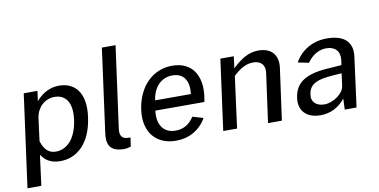

<svg xmlns="http://www.w3.org/2000/svg" viewBox="-82 -980 2723 1380"><g transform="rotate(-10 1279.5 -290.5)"><path d="M18 161H119L148 -61C182 -5 235 10 286 10C412 10 511 -86 535 -265C561 -441 484 -526 369 -526C280 -526 225 -472 200 -442L210 -516H110ZM265 -63C214 -63 181 -95 162 -157L184 -326C195 -397 250 -452 323 -452C394 -452 452 -402 433 -264C414 -130 347 -63 265 -63Z M753 4C767 4 785 0 801 -5L811 -70L785 -71C749 -74 731 -98 739 -149L820 -742H720L638 -138C627 -65 636 4 753 4Z M1020 -229H1378L1384 -265C1406 -422 1337 -526 1194 -526C1048 -526 943 -414 921 -253C898 -89 988 10 1130 10C1223 10 1304 -33 1352 -117L1274 -140C1243 -92 1201 -62 1139 -62C1046 -62 1007 -135 1020 -229ZM1031 -302C1041 -381 1091 -457 1184 -457C1271 -457 1304 -391 1292 -302Z M1475 0H1576L1626 -376C1677 -423 1720 -448 1771 -448C1830 -448 1859 -414 1851 -357L1802 0H1903L1955 -377C1967 -467 1920 -526 1824 -526C1753 -526 1699 -493 1632 -430L1643 -516H1545Z M2184 10C2255 10 2317 -19 2365 -80L2362 0H2448L2496 -361C2510 -462 2457 -526 2322 -526C2215 -526 2132 -472 2088 -392L2167 -376C2207 -432 2256 -457 2307 -457C2372 -457 2407 -417 2399 -354L2394 -319L2310 -313C2135 -304 2054 -255 2039 -141C2026 -46 2087 10 2184 10ZM2225 -62C2167 -62 2129 -95 2138 -150C2148 -227 2209 -248 2316 -256L2385 -261L2373 -170C2366 -115 2289 -62 2225 -62Z"/></g></svg>

Font: United Sans Medium
Style: Italic
Weight: 500
Italic angle: -8°
Designer: Pablo Impallari, Rodrigo Fuenzalida (Modified by Dan O. Williams)
Version: Version 1.000;PS 001.000;hotconv 1.0.88;makeotf.lib2.5.64775